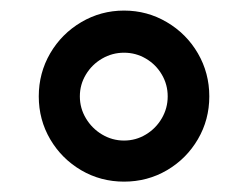

<svg xmlns="http://www.w3.org/2000/svg" viewBox="-20 -733 472 365"><path d="M53.7 -549.8Q53.7 -594.2 75.4 -631.6Q97.2 -668.9 134.5 -690.9Q171.9 -712.9 215.8 -712.9Q259.8 -712.9 297.1 -690.9Q334.5 -668.9 356.2 -631.6Q377.9 -594.2 377.9 -549.8Q377.9 -505.4 356.2 -468.3Q334.5 -431.2 297.4 -409.4Q260.3 -387.7 215.8 -387.7Q171.4 -387.7 134.3 -409.4Q97.2 -431.2 75.4 -468.3Q53.7 -505.4 53.7 -549.8ZM298.8 -549.8Q298.8 -572.3 287.6 -591.3Q276.4 -610.4 257.3 -621.6Q238.3 -632.8 215.8 -632.8Q193.4 -632.8 174.1 -621.6Q154.8 -610.4 143.3 -591.3Q131.8 -572.3 131.8 -549.8Q131.8 -527.3 143.3 -508.1Q154.8 -488.8 174.1 -477.3Q193.4 -465.8 215.8 -465.8Q238.3 -465.8 257.3 -477.3Q276.4 -488.8 287.6 -508.1Q298.8 -527.3 298.8 -549.8Z"/></svg>

Font: Pretendard GOV Medium
Style: Regular
Weight: 500
Designer: Base glyphs from Inter by Rasmus Andersson; Hangeul glyphs from Noto Sans CJK(Source Han Sans) by Jang Soo-young and Kan
Foundry: Kil Hyung-jin
Version: Version 1.309